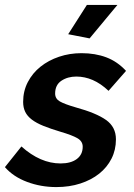

<svg xmlns="http://www.w3.org/2000/svg" viewBox="-45 -750 545 780"><path d="M319 -594 232 -611 308 -730H432ZM184 10Q121 10 65 -11Q9 -32 -25 -71L42 -155Q119 -86 201 -86Q243 -86 267 -104Q291 -122 291 -154Q291 -176 269.5 -188.5Q248 -201 200 -215Q160 -227 131.5 -238.5Q103 -250 84.5 -264Q66 -278 57.5 -295.5Q49 -313 49 -336Q49 -380 68 -416.5Q87 -453 119.5 -479Q152 -505 195 -519.5Q238 -534 286 -534Q342 -534 387 -517Q432 -500 467 -462L396 -381Q364 -411 331.5 -425Q299 -439 265 -439Q230 -439 204.5 -422Q179 -405 179 -370Q179 -349 198 -338Q217 -327 262 -314Q346 -291 386 -262.5Q426 -234 426 -184Q426 -141 408 -105.5Q390 -70 358 -44.5Q326 -19 281.5 -4.5Q237 10 184 10Z"/></svg>

Font: PTCRaleway
Style: Bold Italic
Weight: 700
Italic angle: -12°
Designer: Matt McInerney, Pablo Impallari, Rodrigo Fuenzalida
Foundry: Matt McInerney, Pablo Impallari, Rodrigo Fuenzalida
Version: Version 3.000g; ttfautohint (v1.5) -l 8 -r 28 -G 28 -x 14 -D